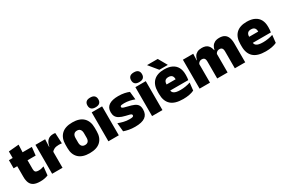

<svg xmlns="http://www.w3.org/2000/svg" viewBox="85 -1754 4155 2831"><g transform="rotate(-30 2163.0 -339.0)"><path d="M249 11.5Q180.5 11.5 140.2 -9.2Q100 -30 82.8 -71Q65.5 -112 65.5 -172V-436H241V-202Q241 -170 255.5 -155.2Q270 -140.5 312.5 -140.5Q335.5 -140.5 358.2 -145.8Q381 -151 399.5 -158L384.5 -13Q358.5 -2 324.5 4.8Q290.5 11.5 249 11.5ZM4 -354V-492.5H394.5L379.5 -354ZM68 -480.5 67.5 -604 242 -619.5 236 -480.5Z M630 -267.5 579 -367.5H620.5Q630.5 -430 664.5 -465.2Q698.5 -500.5 762 -500.5Q771.5 -500.5 779.8 -499.5Q788 -498.5 796 -497L804.5 -317Q794.5 -319 780.8 -320Q767 -321 754 -321Q707 -321 676 -306.8Q645 -292.5 630 -267.5ZM455.5 0V-492.5H620.5L613.5 -329.5H632.5V0Z M1089.5 15Q966 15 903.2 -45.2Q840.5 -105.5 840.5 -212.5V-275Q840.5 -384.5 903.5 -446Q966.5 -507.5 1089.5 -507.5Q1213 -507.5 1275.8 -446Q1338.5 -384.5 1338.5 -275V-212.5Q1338.5 -105.5 1276 -45.2Q1213.5 15 1089.5 15ZM1089.5 -124Q1125 -124 1143.2 -145.2Q1161.5 -166.5 1161.5 -206V-282Q1161.5 -324.5 1143.2 -346.5Q1125 -368.5 1089.5 -368.5Q1054.5 -368.5 1036 -346.5Q1017.5 -324.5 1017.5 -282V-206Q1017.5 -166.5 1036 -145.2Q1054.5 -124 1089.5 -124Z M1413.5 0V-492.5H1590.5V0ZM1502 -528Q1453.5 -528 1431.5 -549.8Q1409.5 -571.5 1409.5 -608.5V-612.5Q1409.5 -649.5 1431.5 -671.2Q1453.5 -693 1502 -693Q1550 -693 1572.2 -671.2Q1594.5 -649.5 1594.5 -612.5V-608.5Q1594.5 -571 1572.2 -549.5Q1550 -528 1502 -528Z M1864.5 12.5Q1806 12.5 1758 3Q1710 -6.5 1675 -19.5L1660.5 -165Q1699.5 -150 1747.2 -137.8Q1795 -125.5 1849 -125.5Q1888.5 -125.5 1903.2 -132Q1918 -138.5 1918 -153V-154Q1918 -165 1909.5 -171.5Q1901 -178 1879.8 -183.8Q1858.5 -189.5 1821 -198Q1759.5 -212.5 1723.5 -232.8Q1687.5 -253 1672 -282Q1656.5 -311 1656.5 -351V-355Q1656.5 -431 1711.2 -468.2Q1766 -505.5 1871 -505.5Q1927.5 -505.5 1974.2 -495.8Q2021 -486 2053 -472L2067.5 -336.5Q2031 -351 1986 -360.8Q1941 -370.5 1894 -370.5Q1867 -370.5 1852.2 -367.8Q1837.5 -365 1832 -359.5Q1826.5 -354 1826.5 -346V-345Q1826.5 -336 1833.5 -329.8Q1840.5 -323.5 1860 -317.5Q1879.5 -311.5 1917 -302.5Q1978.5 -288.5 2017 -271.5Q2055.5 -254.5 2073.5 -227.2Q2091.5 -200 2091.5 -153.5V-150.5Q2091.5 -67.5 2036 -27.5Q1980.5 12.5 1864.5 12.5Z M2157 0V-492.5H2334V0ZM2245.5 -528Q2197 -528 2175 -549.8Q2153 -571.5 2153 -608.5V-612.5Q2153 -649.5 2175 -671.2Q2197 -693 2245.5 -693Q2293.5 -693 2315.8 -671.2Q2338 -649.5 2338 -612.5V-608.5Q2338 -571 2315.8 -549.5Q2293.5 -528 2245.5 -528Z M2682.5 13Q2541 13 2474.8 -48.5Q2408.5 -110 2408.5 -228.5V-267Q2408.5 -384.5 2470.8 -446Q2533 -507.5 2652.5 -507.5Q2732 -507.5 2785 -481.2Q2838 -455 2864.8 -405.8Q2891.5 -356.5 2891.5 -287V-271.5Q2891.5 -251.5 2889.8 -230.8Q2888 -210 2884.5 -192.5H2726Q2728 -223 2728.8 -250Q2729.5 -277 2729.5 -298.5Q2729.5 -324.5 2721.5 -342.2Q2713.5 -360 2696.5 -369.2Q2679.5 -378.5 2652.5 -378.5Q2612 -378.5 2593.8 -357.5Q2575.5 -336.5 2575.5 -298V-253.5L2576.5 -234.5V-203.5Q2576.5 -188 2582 -173.5Q2587.5 -159 2602.2 -147.8Q2617 -136.5 2644.2 -130Q2671.5 -123.5 2715 -123.5Q2759.5 -123.5 2802 -130.8Q2844.5 -138 2884 -151L2870 -22.5Q2835.5 -5.5 2787.8 3.8Q2740 13 2682.5 13ZM2502 -192.5V-296.5H2849V-192.5ZM2650.5 -688 2735 -539V-537.5H2591.5L2469.5 -686V-688Z M3566 0V-288Q3566 -310 3560.8 -325.8Q3555.5 -341.5 3543 -350Q3530.5 -358.5 3508.5 -358.5Q3491 -358.5 3477.8 -352Q3464.5 -345.5 3455.2 -334.8Q3446 -324 3441 -310.5L3425.5 -383.5H3440.5Q3448 -418 3465 -445.2Q3482 -472.5 3512.8 -488.5Q3543.5 -504.5 3592 -504.5Q3644 -504.5 3677.2 -484Q3710.5 -463.5 3726.8 -422.2Q3743 -381 3743 -318.5V0ZM2966 0V-492.5H3142L3136.5 -352.5L3143 -348V0ZM3266 0V-288Q3266 -310 3260.8 -325.8Q3255.5 -341.5 3243 -350Q3230.5 -358.5 3208.5 -358.5Q3191 -358.5 3177.8 -352Q3164.5 -345.5 3155.2 -334.8Q3146 -324 3141 -310.5L3114 -383.5H3142.5Q3150 -418 3166.8 -445.2Q3183.5 -472.5 3214 -488.5Q3244.5 -504.5 3292 -504.5Q3360.5 -504.5 3395.2 -469Q3430 -433.5 3438.5 -366.5Q3439.5 -356.5 3441.2 -341Q3443 -325.5 3443 -314V0Z M4088.5 13Q3947 13 3880.8 -48.5Q3814.5 -110 3814.5 -228.5V-267Q3814.5 -384.5 3876.8 -446Q3939 -507.5 4058.5 -507.5Q4138 -507.5 4191 -481.2Q4244 -455 4270.8 -405.8Q4297.5 -356.5 4297.5 -287V-271.5Q4297.5 -251.5 4295.8 -230.8Q4294 -210 4290.5 -192.5H4132Q4134 -223 4134.8 -250Q4135.5 -277 4135.5 -298.5Q4135.5 -324.5 4127.5 -342.2Q4119.5 -360 4102.5 -369.2Q4085.5 -378.5 4058.5 -378.5Q4018 -378.5 3999.8 -357.5Q3981.5 -336.5 3981.5 -298V-253.5L3982.5 -234.5V-203.5Q3982.5 -188 3988 -173.5Q3993.5 -159 4008.2 -147.8Q4023 -136.5 4050.2 -130Q4077.5 -123.5 4121 -123.5Q4165.5 -123.5 4208 -130.8Q4250.5 -138 4290 -151L4276 -22.5Q4241.5 -5.5 4193.8 3.8Q4146 13 4088.5 13ZM3908 -192.5V-296.5H4255V-192.5Z"/></g></svg>

Font: Anek Telugu ExtraBold
Style: Regular
Weight: 800
Designer: Omkar Bhoir (Telugu), Yesha Goshar (Latin)
Foundry: Ek Type
Version: Version 1.003